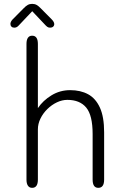

<svg xmlns="http://www.w3.org/2000/svg" viewBox="-20 -942 659 968"><path d="M475.5 5Q447 5 447 -36.5V-266.5Q447 -360.5 414.8 -399.5Q382.5 -438.5 319.5 -438.5Q293 -438.5 266.8 -426Q240.5 -413.5 218.8 -392.2Q197 -371 184 -344.2Q171 -317.5 171 -290V-36.5Q171 5 142 5Q128 5 120.8 -5.8Q113.5 -16.5 113.5 -36.5V-720.5Q113.5 -741 120.8 -751.5Q128 -762 142 -762Q171 -762 171 -720.5V-397Q197 -435.5 239.8 -461.5Q282.5 -487.5 333.5 -487.5Q386 -487.5 424.2 -466.8Q462.5 -446 483.8 -399.2Q505 -352.5 505 -275V-36.5Q505 5 475.5 5ZM241.5 -843.5Q253.5 -831 253.5 -820.5Q253.5 -812.5 247.8 -807.5Q242 -802.5 232.5 -802.5Q224 -802.5 218 -807Q212 -811.5 204 -820.5L142.5 -885.5L80.5 -820Q72.5 -811 66.8 -806.8Q61 -802.5 52 -802.5Q43 -802.5 37.8 -807.8Q32.5 -813 32.5 -821.5Q32.5 -826 35 -831.8Q37.5 -837.5 43 -843.5L99 -900Q110 -911.5 119.8 -917Q129.5 -922.5 142 -922.5Q155 -922.5 164.8 -917Q174.5 -911.5 185.5 -900Z"/></svg>

Font: Sono Monospace Light
Style: Regular
Weight: 300
Version: Version 2.112